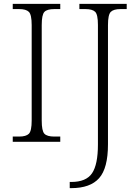

<svg xmlns="http://www.w3.org/2000/svg" viewBox="-20 -734 717 994"><path d="M46 0V-27H79Q115 -27 129.5 -41.5Q144 -56 144 -110V-604Q144 -658 129.5 -672.5Q115 -687 79 -687H46V-714H292V-687H261Q224 -687 210 -672.5Q196 -658 196 -604V-110Q196 -56 210 -41.5Q224 -27 261 -27H292V0ZM341 240V208H349Q426 208 456.5 163Q487 118 487 14V-605Q487 -659 472.5 -673Q458 -687 422 -687H391V-714H636V-687H604Q568 -687 553.5 -672.5Q539 -658 539 -604V13Q539 137 493 188.5Q447 240 349 240Z"/></svg>

Font: Noto Serif Tibetan ExtraLight
Style: Regular
Weight: 200
Designer: Monotype Design Team
Foundry: Monotype Imaging Inc.
Version: Version 2.103; ttfautohint (v1.8.4.7-5d5b)